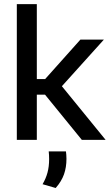

<svg xmlns="http://www.w3.org/2000/svg" viewBox="-20 -682 546 936"><path d="M379 0 199.5 -220.5H151V-296.5H200L372 -489H486.5L272.5 -251.5V-273L495 0ZM62 0V-662H159.5V0ZM301.5 56Q302.5 63 303.2 72.5Q304 82 304 92.5Q304 133.5 292 167.8Q280 202 251.5 234.5L187.5 216Q203.5 189 211.5 159.5Q219.5 130 219.5 93.5Q219.5 83.5 219 74.5Q218.5 65.5 217.5 56Z"/></svg>

Font: Anek Latin Medium
Style: Regular
Weight: 500
Designer: Yesha Goshar
Foundry: Ek Type
Version: Version 1.003